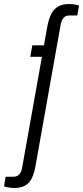

<svg xmlns="http://www.w3.org/2000/svg" viewBox="-92 -752 414 957"><path d="M-22 185Q-29 185 -38.5 184Q-48 183 -57 181Q-66 179 -72 177L-64 129H-26Q-5 129 5.5 115.5Q16 102 19 80L117 -469H59L69 -526H127L144 -621Q151 -657 163 -681.5Q175 -706 197 -719Q219 -732 254 -732Q261 -732 269.5 -731Q278 -730 287 -728.5Q296 -727 302 -724L293 -675H255Q234 -675 224 -662Q214 -649 210 -627L85 75Q79 111 67 135.5Q55 160 34 172.5Q13 185 -22 185Z"/></svg>

Font: Archivo Condensed Light
Style: Italic
Weight: 300
Width: 3
Italic angle: -10°
Designer: Hector Gatti
Foundry: Omnibus-Type
Version: Version 2.001